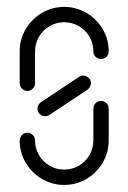

<svg xmlns="http://www.w3.org/2000/svg" viewBox="-20 -537 372 556"><path d="M272.6 -244.8Q278.5 -244.8 283.7 -241.9Q288.9 -238.9 291.9 -233.7Q294.8 -228.5 294.8 -222.6V-130.4Q294.8 -95.6 277.4 -65.9Q260 -36.3 230.4 -18.9Q200.7 -1.5 165.9 -1.5Q131.1 -1.5 101.5 -18.9Q71.9 -36.3 54.4 -65.9Q37 -95.6 37 -130.4Q37 -136.3 40 -141.5Q43 -146.7 48.1 -149.6Q53.3 -152.6 59.3 -152.6Q65.2 -152.6 70.4 -149.6Q75.6 -146.7 78.5 -141.5Q81.5 -136.3 81.5 -130.4Q81.5 -107.4 92.8 -88Q104.1 -68.5 123.5 -57.2Q143 -45.9 165.9 -45.9Q188.9 -45.9 208.3 -57.2Q227.8 -68.5 239.1 -88Q250.4 -107.4 250.4 -130.4V-222.6Q250.4 -228.5 253.3 -233.7Q256.3 -238.9 261.5 -241.9Q266.7 -244.8 272.6 -244.8ZM221.1 -318.1Q227 -318.1 232.2 -315.2Q237.4 -312.2 240.4 -307Q243.3 -301.9 243.3 -295.9Q243.3 -290.4 240.6 -285.6Q237.8 -280.7 233.3 -277.4L123 -204.1Q117.4 -200.4 110.7 -200.4Q104.8 -200.4 99.6 -203.3Q94.4 -206.3 91.5 -211.5Q88.5 -216.7 88.5 -222.6Q88.5 -228.1 91.3 -233Q94.1 -237.8 98.5 -241.1L208.9 -314.4Q214.4 -318.1 221.1 -318.1ZM59.3 -273.7Q53.3 -273.7 48.1 -276.7Q43 -279.6 40 -284.8Q37 -290 37 -295.9V-388.1Q37 -423 54.4 -452.6Q71.9 -482.2 101.5 -499.6Q131.1 -517 165.9 -517Q200.7 -517 230.4 -499.6Q260 -482.2 277.4 -452.6Q294.8 -423 294.8 -388.1Q294.8 -382.2 291.9 -377Q288.9 -371.9 283.7 -368.9Q278.5 -365.9 272.6 -365.9Q266.7 -365.9 261.5 -368.9Q256.3 -371.9 253.3 -377Q250.4 -382.2 250.4 -388.1Q250.4 -411.1 239.1 -430.6Q227.8 -450 208.3 -461.3Q188.9 -472.6 165.9 -472.6Q143 -472.6 123.5 -461.3Q104.1 -450 92.8 -430.6Q81.5 -411.1 81.5 -388.1V-295.9Q81.5 -290 78.5 -284.8Q75.6 -279.6 70.4 -276.7Q65.2 -273.7 59.3 -273.7Z"/></svg>

Font: 26F Galaxy Sans
Style: Regular
Weight: 400
Designer: C₂₉H₂₅N₃O₅
Version: Version 1.100;FEAKit 1.0